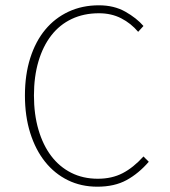

<svg xmlns="http://www.w3.org/2000/svg" viewBox="-20 -692 640 724"><path d="M347 12Q286 12 236 -12.5Q186 -37 150 -82Q114 -127 94 -190.5Q74 -254 74 -332Q74 -410 94 -473Q114 -536 150.5 -580Q187 -624 238.5 -648Q290 -672 353 -672Q410 -672 452.5 -648Q495 -624 521 -594L501 -572Q474 -604 437 -623Q400 -642 353 -642Q296 -642 250.5 -620.5Q205 -599 173.5 -558.5Q142 -518 125 -460.5Q108 -403 108 -332Q108 -261 125 -203Q142 -145 173 -104Q204 -63 248.5 -40.5Q293 -18 349 -18Q402 -18 442.5 -39Q483 -60 521 -102L541 -82Q503 -38 457.5 -13Q412 12 347 12Z"/></svg>

Font: Source Code Pro ExtraLight
Style: Regular
Weight: 200
Monospace: yes
Designer: Paul D. Hunt, Teo Tuominen
Foundry: Adobe Systems Incorporated
Version: Version 2.030;PS 1.000;hotconv 16.6.51;makeotf.lib2.5.65220